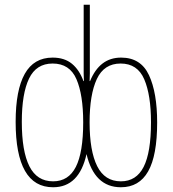

<svg xmlns="http://www.w3.org/2000/svg" viewBox="-20 -780 729 810"><path d="M204 10Q46 10 46 -266Q46 -400 84.5 -468.5Q123 -537 202 -537Q252 -537 283.5 -511Q315 -485 332 -438H334Q333 -453 333 -470Q333 -487 333 -502V-760H359V-502Q359 -487 359 -470Q359 -453 358 -438H360Q380 -487 412.5 -512Q445 -537 491 -537Q574 -537 608.5 -463Q643 -389 643 -263Q643 -124 605 -57Q567 10 490 10Q378 10 345 -130Q314 10 204 10ZM204 -15Q269 -15 300 -76Q331 -137 331 -264Q331 -380 302.5 -446Q274 -512 202 -512Q133 -512 102.5 -448.5Q72 -385 72 -266Q72 -142 104 -78.5Q136 -15 204 -15ZM490 -15Q555 -15 586 -76Q617 -137 617 -264Q617 -379 588.5 -445.5Q560 -512 489 -512Q419 -512 388.5 -446.5Q358 -381 358 -264Q358 -143 390 -79Q422 -15 490 -15Z"/></svg>

Font: Noto Sans ExtraCondensed Thin
Style: Regular
Weight: 100
Width: 2
Designer: Monotype Design Team
Foundry: Monotype Imaging Inc.
Version: Version 2.013; ttfautohint (v1.8.4.7-5d5b)